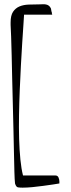

<svg xmlns="http://www.w3.org/2000/svg" viewBox="-20 -782 331 892"><path d="M49.8 70.3Q47.9 53.7 46.9 16.6Q45.9 -20.5 44.9 -70.3Q43.9 -120.1 42.5 -178.7Q41 -237.3 39.6 -297.9Q38.1 -358.4 36.6 -417Q35.2 -475.6 34.2 -525.4Q33.2 -575.2 31.7 -612.3Q30.3 -649.4 29.3 -666V-677.7Q29.3 -710 40.5 -727.1Q51.8 -744.1 70.3 -752Q88.9 -759.8 112.8 -760.7Q136.7 -761.7 162.1 -761.7Q170.9 -761.7 178.7 -762.2Q186.5 -762.7 193.8 -761.2Q201.2 -759.8 207 -755.4Q212.9 -751 216.8 -742.2Q217.8 -738.3 218.3 -733.4Q218.8 -728.5 220.7 -724.6Q220.7 -718.8 222.7 -713.9H91.8Q90.8 -695.3 88.4 -660.6Q85.9 -626 83 -579.1Q80.1 -532.2 77.1 -477.5Q74.2 -422.9 71.8 -364.3Q69.3 -305.7 68.4 -248Q67.4 -190.4 68.8 -137.7Q70.3 -85 74.7 -41Q79.1 2.9 86.9 33.2H237.3Q248 33.2 252 43Q255.9 52.7 255.9 60.5Q255.9 62.5 255.9 65.9Q255.9 69.3 255.9 70.3Q246.1 72.3 225.6 75.2Q205.1 78.1 180.7 81.5Q156.2 85 130.4 87.4Q104.5 89.8 85 89.8Q72.3 89.8 63.5 88.4Q54.7 86.9 49.8 70.3Z"/></svg>

Font: Annie Use Your Telescope
Style: Regular
Weight: 400
Version: Version 1.003 2001